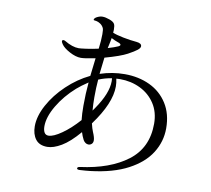

<svg xmlns="http://www.w3.org/2000/svg" viewBox="-91 -910 1182 1074"><g transform="rotate(10 500.0 -373.5)"><path d="M865 -253Q865 -178 824.5 -113.5Q784 -49 700 -4.5Q616 40 489 55Q465 58 427 60Q413 60 413 53Q413 45 427 43Q595 21 694.5 -54.5Q794 -130 794 -267Q794 -333 762.5 -381Q731 -429 678.5 -454.5Q626 -480 563 -480Q550 -480 542 -479Q547 -456 547 -435Q547 -339 451 -209Q458 -179 465 -163Q478 -133 478 -117Q478 -103 470 -96Q462 -89 452 -89Q443 -89 435 -94.5Q427 -100 422 -109Q411 -130 405 -151Q352 -89 307 -62.5Q262 -36 227 -36Q182 -36 160.5 -64.5Q139 -93 139 -138Q139 -195 174 -259.5Q209 -324 268 -380Q327 -436 396 -469Q403 -533 408 -571Q348 -559 326 -559Q297 -559 261.5 -578Q226 -597 213 -617Q206 -628 206 -632Q206 -640 214 -640Q219 -640 224 -637Q269 -610 305 -610Q315 -610 347.5 -614.5Q380 -619 416 -627Q422 -675 422 -710Q422 -737 418 -745Q411 -759 399 -767Q387 -775 376 -777Q371 -778 365.5 -778.5Q360 -779 360 -781Q360 -791 376 -799Q392 -807 406 -807Q423 -807 446.5 -798.5Q470 -790 476 -778Q481 -769 481 -746Q481 -735 480 -729Q501 -720 541.5 -712Q582 -704 618 -701Q647 -698 647 -681Q647 -671 632 -659Q617 -647 582 -628Q543 -607 456 -583Q448 -521 445 -489Q514 -512 585 -512Q664 -512 727.5 -482Q791 -452 828 -393.5Q865 -335 865 -253ZM465 -639Q502 -650 522 -659Q525 -660 528.5 -663Q532 -666 532 -669Q532 -676 513 -682Q498 -687 477 -698L473 -676ZM518 -477Q479 -471 443 -456Q439 -411 439 -356Q439 -316 442 -280L454 -297Q519 -391 519 -460Q519 -472 518 -477ZM391 -217Q387 -250 387 -298Q387 -367 393 -431Q354 -405 330 -384Q269 -330 230.5 -265Q192 -200 192 -147Q192 -125 199.5 -112Q207 -99 223 -99Q251 -99 298 -132Q345 -165 391 -217Z"/></g></svg>

Font: Shippori Mincho
Style: Regular
Weight: 400
Designer: FONTDASU
Foundry: FONTDASU / Google Inc. / but / Adobe
Version: Version 3.110; ttfautohint (v1.8.3)